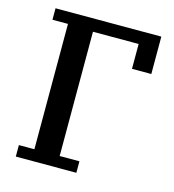

<svg xmlns="http://www.w3.org/2000/svg" viewBox="-105 -786 789 873"><g transform="rotate(15 289.5 -349.0)"><path d="M49 -54H122V-644H49V-698H547V-522H456V-639H241V-54H334V0H49Z"/></g></svg>

Font: IBM Plex Serif Medm
Style: Regular
Weight: 500
Designer: Mike Abbink, Paul van der Laan, Pieter van Rosmalen
Foundry: Bold Monday
Version: Version 3.001